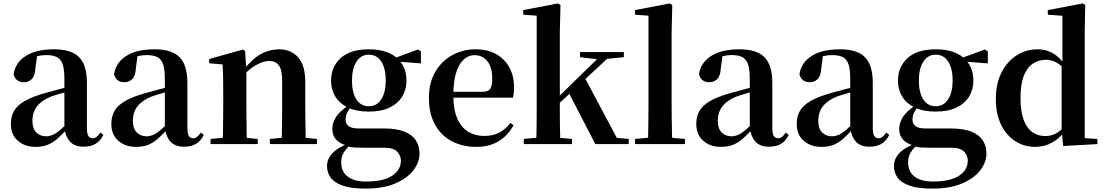

<svg xmlns="http://www.w3.org/2000/svg" viewBox="-20 -839 6437 1118"><path d="M186.6 16.2Q124.2 16.2 83.8 -19.4Q43.3 -54.9 43.3 -117.6Q43.3 -161.2 62 -193.6Q80.7 -226.1 125.1 -251.5Q169.6 -277 245.4 -297.9Q284.8 -309.4 334.4 -322Q384 -334.6 424 -344.4V-318.9Q384 -308.9 344 -297.6Q303.9 -286.4 277.1 -276.7Q223.3 -254.9 196.1 -220.6Q168.8 -186.4 168.8 -135.9Q168.8 -90.4 191.1 -67.9Q213.3 -45.3 250 -45.3Q266.3 -45.3 284.7 -52.6Q303.1 -59.9 327.4 -79.7Q351.8 -99.4 385.3 -135.5L400.8 -82.4H365.7Q336.6 -50.6 311.2 -28.7Q285.7 -6.8 256.4 4.7Q227 16.2 186.6 16.2ZM466.1 15.2Q414.6 15.2 387.9 -14.2Q361.2 -43.6 354.9 -94V-96.5V-381.4Q354.9 -434.7 344.8 -464.5Q334.7 -494.3 311.6 -506.3Q288.5 -518.3 250 -518.3Q224.4 -518.3 197.3 -512.2Q170.2 -506.1 133.8 -491.2L196.1 -516.3L185.9 -439.2Q183.3 -395.9 164.6 -378Q145.8 -360.2 120.3 -360.2Q71.1 -360.2 59.2 -406.5Q68.9 -473.5 129.4 -512.7Q189.9 -551.9 295.1 -551.9Q395.4 -551.9 440.7 -505.9Q486.1 -459.8 486.1 -356.2V-94.8Q486.1 -60.3 494.8 -47Q503.6 -33.8 519.7 -33.8Q531.3 -33.8 541.3 -40.9Q551.3 -48.1 564.7 -67.2L581.9 -53.4Q564 -17.5 536.2 -1.1Q508.4 15.2 466.1 15.2Z M771.6 16.2Q709.2 16.2 668.8 -19.4Q628.3 -54.9 628.3 -117.6Q628.3 -161.2 647 -193.6Q665.7 -226.1 710.1 -251.5Q754.6 -277 830.4 -297.9Q869.8 -309.4 919.4 -322Q969 -334.6 1009 -344.4V-318.9Q969 -308.9 929 -297.6Q888.9 -286.4 862.1 -276.7Q808.3 -254.9 781.1 -220.6Q753.8 -186.4 753.8 -135.9Q753.8 -90.4 776.1 -67.9Q798.3 -45.3 835 -45.3Q851.3 -45.3 869.7 -52.6Q888.1 -59.9 912.4 -79.7Q936.8 -99.4 970.3 -135.5L985.8 -82.4H950.7Q921.6 -50.6 896.2 -28.7Q870.7 -6.8 841.4 4.7Q812 16.2 771.6 16.2ZM1051.1 15.2Q999.6 15.2 972.9 -14.2Q946.2 -43.6 939.9 -94V-96.5V-381.4Q939.9 -434.7 929.8 -464.5Q919.7 -494.3 896.6 -506.3Q873.5 -518.3 835 -518.3Q809.4 -518.3 782.3 -512.2Q755.2 -506.1 718.8 -491.2L781.1 -516.3L770.9 -439.2Q768.3 -395.9 749.6 -378Q730.8 -360.2 705.3 -360.2Q656.1 -360.2 644.2 -406.5Q653.9 -473.5 714.4 -512.7Q774.9 -551.9 880.1 -551.9Q980.4 -551.9 1025.7 -505.9Q1071.1 -459.8 1071.1 -356.2V-94.8Q1071.1 -60.3 1079.8 -47Q1088.6 -33.8 1104.7 -33.8Q1116.3 -33.8 1126.3 -40.9Q1136.3 -48.1 1149.7 -67.2L1166.9 -53.4Q1149 -17.5 1121.2 -1.1Q1093.4 15.2 1051.1 15.2Z M1206 0V-29.9L1311.6 -40.2H1374.7L1480.6 -29.9V0ZM1276.2 0Q1277.9 -25.5 1278.4 -67.4Q1278.9 -109.4 1279.4 -154.8Q1279.9 -200.3 1279.9 -234.8V-310.2Q1279.9 -360 1279 -393.7Q1278.2 -427.5 1276.2 -463.8L1198.1 -470.7V-495.2L1394.2 -550.4L1407.2 -541.7L1414.6 -428V-425.6V-234.8Q1414.6 -200.3 1415.1 -154.8Q1415.6 -109.4 1416.1 -67.4Q1416.6 -25.5 1417.6 0ZM1551.3 0V-29.9L1655.2 -40.2H1717.8L1825.9 -29.9V0ZM1620 0Q1621 -25.5 1621.5 -66.9Q1622 -108.4 1622.5 -153.8Q1623 -199.3 1623 -234.8V-369.8Q1623 -433.2 1603.6 -458.7Q1584.2 -484.2 1546.2 -484.2Q1515.6 -484.2 1471.8 -460.5Q1428.1 -436.8 1382.5 -383.3L1377.6 -425.7H1392.9Q1449.1 -497.3 1499.7 -524.6Q1550.3 -551.9 1604.5 -551.9Q1673.6 -551.9 1715.5 -505.8Q1757.5 -459.6 1757.5 -360.5V-234.8Q1757.5 -199.3 1758 -153.8Q1758.5 -108.4 1759.3 -66.9Q1760.2 -25.5 1761.2 0Z M2109.8 259.3Q2023.7 259.3 1974.2 241.5Q1924.8 223.8 1904.5 193.9Q1884.2 164.1 1884.2 128Q1884.2 85.1 1918.1 50.6Q1951.9 16.2 2020.3 -7.2L2023.4 -0.8Q1995.7 27 1981.3 49.7Q1966.9 72.4 1966.9 106.1Q1966.9 160.8 2004.7 189.4Q2042.5 218 2110.1 218Q2212.2 218 2263.3 184.5Q2314.4 151 2314.4 95.5Q2314.4 68.3 2293.4 44.8Q2272.4 21.2 2217.8 21.2H2102.7Q2064.6 21.2 2041.6 19.9Q2018.7 18.5 1997.4 11.6V8.1Q1915.1 -15.7 1915.1 -88.6Q1915.1 -123.2 1936.3 -157.2Q1957.5 -191.1 2011.2 -227.3V-236.3L2030.8 -226.5Q2011.3 -202.1 2001.8 -184.1Q1992.3 -166 1992.3 -143Q1992.3 -118.4 2009.9 -104.7Q2027.6 -91 2067.8 -91H2214.1Q2289.5 -91 2335.2 -72.5Q2380.8 -54 2401.9 -21.1Q2422.9 11.8 2422.9 55.3Q2422.9 106.6 2386.4 153.4Q2350 200.2 2280 229.8Q2210 259.3 2109.8 259.3ZM2127.3 -189.2Q2055.3 -189.2 2006.3 -212.6Q1957.4 -236.1 1932.6 -276.7Q1907.8 -317.3 1907.8 -369.1Q1907.8 -449.4 1963.6 -500.6Q2019.5 -551.9 2128.1 -551.9Q2186.8 -551.9 2229.7 -536.6Q2272.6 -521.4 2298.6 -494L2302.7 -489.8Q2346.9 -443.3 2346.9 -369.1Q2346.9 -317.3 2321.9 -276.7Q2297 -236.1 2248.4 -212.6Q2199.8 -189.2 2127.3 -189.2ZM2127.1 -220.4Q2174.1 -220.4 2200.1 -260.8Q2226.1 -301.2 2226.1 -369.4Q2226.1 -441.2 2199.8 -481Q2173.4 -520.7 2128.3 -520.7Q2082 -520.7 2055.8 -480.5Q2029.5 -440.2 2029.5 -369.1Q2029.5 -300.9 2054.9 -260.6Q2080.3 -220.4 2127.1 -220.4ZM2265.2 -482.9V-498.4H2271.2L2413.6 -550.8L2431 -539.8V-469.9Z M2754.2 16.2Q2673.8 16.2 2611.2 -16.5Q2548.6 -49.1 2513.1 -113Q2477.6 -176.9 2477.6 -268.8Q2477.6 -358.8 2515.6 -422.2Q2553.5 -485.7 2615.2 -518.8Q2676.9 -551.9 2747.4 -551.9Q2821.1 -551.9 2871.5 -522.5Q2921.8 -493.1 2947.6 -443.2Q2973.4 -393.3 2973.4 -330.9Q2973.4 -296.1 2966.7 -270.2H2536.1V-304.6H2791.4Q2823.5 -304.6 2834.9 -322.2Q2846.3 -339.8 2846.3 -380.4Q2846.3 -446.3 2818.2 -482.2Q2790.1 -518 2742.1 -518Q2708.7 -518 2680.6 -492.9Q2652.6 -467.8 2636.1 -416Q2619.7 -364.1 2619.7 -282.7Q2619.7 -200.5 2642.9 -148.2Q2666 -95.8 2706.8 -71.7Q2747.5 -47.5 2799.4 -47.5Q2852.4 -47.5 2888.9 -67.7Q2925.3 -87.9 2952.2 -123.2L2970.1 -109.9Q2938.6 -49.8 2883.7 -16.8Q2828.7 16.2 2754.2 16.2Z M3029.9 0V-29.9L3135.8 -40.2H3199.6L3310.8 -29.9V0ZM3102.1 0Q3103.1 -18.1 3103.6 -47.2Q3104.1 -76.3 3104.6 -110.2Q3105.1 -144.1 3105.1 -176.8Q3105.1 -209.5 3105.1 -234.8V-747.8L3027 -753.3V-780.3L3228.6 -819L3243.6 -810L3239.8 -650.9V-240.9Q3239.8 -213.4 3239.8 -179.5Q3239.8 -145.6 3240.3 -110.9Q3240.8 -76.3 3241.7 -47.2Q3242.6 -18.1 3243.6 0ZM3170.7 -176.5V-220.2H3176.6L3336.8 -377.6L3498.8 -535.7H3557.2ZM3446.4 0 3291.1 -300.5 3385.2 -386.5 3571.7 -36.2 3641 -29.9V0ZM3357.5 -506V-535.7H3612.7V-506L3496.4 -494.8L3475.5 -491.8Z M3677.5 0V-29.9L3789.2 -40.2H3852L3968.6 -29.9V0ZM3753.1 0Q3754.1 -35.1 3754.6 -75.2Q3755.1 -115.3 3755.6 -156.4Q3756.1 -197.6 3756.1 -234.8V-747.8L3678 -753.3V-780.3L3879.6 -819L3894.6 -810L3890.8 -650.9V-234.8Q3890.8 -197.6 3891.3 -156.4Q3891.8 -115.3 3892.7 -75.2Q3893.6 -35.1 3894.6 0Z M4177.6 16.2Q4115.2 16.2 4074.8 -19.4Q4034.3 -54.9 4034.3 -117.6Q4034.3 -161.2 4053 -193.6Q4071.7 -226.1 4116.1 -251.5Q4160.6 -277 4236.4 -297.9Q4275.8 -309.4 4325.4 -322Q4375 -334.6 4415 -344.4V-318.9Q4375 -308.9 4335 -297.6Q4294.9 -286.4 4268.1 -276.7Q4214.3 -254.9 4187.1 -220.6Q4159.8 -186.4 4159.8 -135.9Q4159.8 -90.4 4182.1 -67.9Q4204.3 -45.3 4241 -45.3Q4257.3 -45.3 4275.7 -52.6Q4294.1 -59.9 4318.4 -79.7Q4342.8 -99.4 4376.3 -135.5L4391.8 -82.4H4356.7Q4327.6 -50.6 4302.2 -28.7Q4276.7 -6.8 4247.4 4.7Q4218 16.2 4177.6 16.2ZM4457.1 15.2Q4405.6 15.2 4378.9 -14.2Q4352.2 -43.6 4345.9 -94V-96.5V-381.4Q4345.9 -434.7 4335.8 -464.5Q4325.7 -494.3 4302.6 -506.3Q4279.5 -518.3 4241 -518.3Q4215.4 -518.3 4188.3 -512.2Q4161.2 -506.1 4124.8 -491.2L4187.1 -516.3L4176.9 -439.2Q4174.3 -395.9 4155.6 -378Q4136.8 -360.2 4111.3 -360.2Q4062.1 -360.2 4050.2 -406.5Q4059.9 -473.5 4120.4 -512.7Q4180.9 -551.9 4286.1 -551.9Q4386.4 -551.9 4431.7 -505.9Q4477.1 -459.8 4477.1 -356.2V-94.8Q4477.1 -60.3 4485.8 -47Q4494.6 -33.8 4510.7 -33.8Q4522.3 -33.8 4532.3 -40.9Q4542.3 -48.1 4555.7 -67.2L4572.9 -53.4Q4555 -17.5 4527.2 -1.1Q4499.4 15.2 4457.1 15.2Z M4762.6 16.2Q4700.2 16.2 4659.8 -19.4Q4619.3 -54.9 4619.3 -117.6Q4619.3 -161.2 4638 -193.6Q4656.7 -226.1 4701.1 -251.5Q4745.6 -277 4821.4 -297.9Q4860.8 -309.4 4910.4 -322Q4960 -334.6 5000 -344.4V-318.9Q4960 -308.9 4920 -297.6Q4879.9 -286.4 4853.1 -276.7Q4799.3 -254.9 4772.1 -220.6Q4744.8 -186.4 4744.8 -135.9Q4744.8 -90.4 4767.1 -67.9Q4789.3 -45.3 4826 -45.3Q4842.3 -45.3 4860.7 -52.6Q4879.1 -59.9 4903.4 -79.7Q4927.8 -99.4 4961.3 -135.5L4976.8 -82.4H4941.7Q4912.6 -50.6 4887.2 -28.7Q4861.7 -6.8 4832.4 4.7Q4803 16.2 4762.6 16.2ZM5042.1 15.2Q4990.6 15.2 4963.9 -14.2Q4937.2 -43.6 4930.9 -94V-96.5V-381.4Q4930.9 -434.7 4920.8 -464.5Q4910.7 -494.3 4887.6 -506.3Q4864.5 -518.3 4826 -518.3Q4800.4 -518.3 4773.3 -512.2Q4746.2 -506.1 4709.8 -491.2L4772.1 -516.3L4761.9 -439.2Q4759.3 -395.9 4740.6 -378Q4721.8 -360.2 4696.3 -360.2Q4647.1 -360.2 4635.2 -406.5Q4644.9 -473.5 4705.4 -512.7Q4765.9 -551.9 4871.1 -551.9Q4971.4 -551.9 5016.7 -505.9Q5062.1 -459.8 5062.1 -356.2V-94.8Q5062.1 -60.3 5070.8 -47Q5079.6 -33.8 5095.7 -33.8Q5107.3 -33.8 5117.3 -40.9Q5127.3 -48.1 5140.7 -67.2L5157.9 -53.4Q5140 -17.5 5112.2 -1.1Q5084.4 15.2 5042.1 15.2Z M5410.8 259.3Q5324.7 259.3 5275.2 241.5Q5225.8 223.8 5205.5 193.9Q5185.2 164.1 5185.2 128Q5185.2 85.1 5219.1 50.6Q5252.9 16.2 5321.3 -7.2L5324.4 -0.8Q5296.7 27 5282.3 49.7Q5267.9 72.4 5267.9 106.1Q5267.9 160.8 5305.7 189.4Q5343.5 218 5411.1 218Q5513.2 218 5564.3 184.5Q5615.4 151 5615.4 95.5Q5615.4 68.3 5594.4 44.8Q5573.4 21.2 5518.8 21.2H5403.7Q5365.6 21.2 5342.6 19.9Q5319.7 18.5 5298.4 11.6V8.1Q5216.1 -15.7 5216.1 -88.6Q5216.1 -123.2 5237.3 -157.2Q5258.5 -191.1 5312.2 -227.3V-236.3L5331.8 -226.5Q5312.3 -202.1 5302.8 -184.1Q5293.3 -166 5293.3 -143Q5293.3 -118.4 5310.9 -104.7Q5328.6 -91 5368.8 -91H5515.1Q5590.5 -91 5636.2 -72.5Q5681.8 -54 5702.9 -21.1Q5723.9 11.8 5723.9 55.3Q5723.9 106.6 5687.4 153.4Q5651 200.2 5581 229.8Q5511 259.3 5410.8 259.3ZM5428.3 -189.2Q5356.3 -189.2 5307.3 -212.6Q5258.4 -236.1 5233.6 -276.7Q5208.8 -317.3 5208.8 -369.1Q5208.8 -449.4 5264.6 -500.6Q5320.5 -551.9 5429.1 -551.9Q5487.8 -551.9 5530.7 -536.6Q5573.6 -521.4 5599.6 -494L5603.7 -489.8Q5647.9 -443.3 5647.9 -369.1Q5647.9 -317.3 5622.9 -276.7Q5598 -236.1 5549.4 -212.6Q5500.8 -189.2 5428.3 -189.2ZM5428.1 -220.4Q5475.1 -220.4 5501.1 -260.8Q5527.1 -301.2 5527.1 -369.4Q5527.1 -441.2 5500.8 -481Q5474.4 -520.7 5429.3 -520.7Q5383 -520.7 5356.8 -480.5Q5330.5 -440.2 5330.5 -369.1Q5330.5 -300.9 5355.9 -260.6Q5381.3 -220.4 5428.1 -220.4ZM5566.2 -482.9V-498.4H5572.2L5714.6 -550.8L5732 -539.8V-469.9Z M6007.5 16.2Q5943 16.2 5890.9 -17.7Q5838.7 -51.5 5808.6 -114.2Q5778.6 -176.8 5778.6 -263.1Q5778.6 -352.4 5811.9 -417.2Q5845.2 -482 5900.4 -517Q5955.7 -551.9 6021.5 -551.9Q6071.9 -551.9 6112.4 -528.1Q6152.8 -504.4 6186.8 -453.6H6196.1L6179.3 -436.8Q6151.9 -465.9 6125.3 -478.3Q6098.7 -490.8 6070.9 -490.8Q6030.2 -490.8 5996.5 -469.9Q5962.9 -449.1 5942.6 -400.1Q5922.4 -351.2 5922.4 -267.7Q5922.4 -188.6 5941.1 -139.8Q5959.9 -91.1 5992.4 -68.9Q6024.9 -46.7 6065.3 -46.7Q6096.5 -46.7 6123.5 -59.4Q6150.5 -72.1 6176.8 -100.9L6195.6 -80.8H6185.1Q6151.8 -34.5 6107 -9.1Q6062.1 16.2 6007.5 16.2ZM6171 11.2 6161.7 -81.1V-83.3V-457.2L6166.4 -468.4V-747.1L6081.4 -753.3V-780.3L6284.9 -819L6299.2 -810L6296.2 -652.7V-34.7L6370.1 -29.9V0Z"/></svg>

Font: Noto Serif KR
Style: Regular
Weight: 200
Designer: Ryoko NISHIZUKA 西塚涼子 (kana & ideographs); Frank Grießhammer (Latin, Greek & Cyrillic); Wenlong ZHANG 张文龙 (bopomofo); San
Foundry: Adobe
Version: Version 2.001;hotconv 1.1.0;makeotfexe 2.6.0